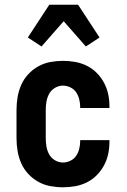

<svg xmlns="http://www.w3.org/2000/svg" viewBox="-20 -786 540 814"><path d="M247 8Q220 8 193 3Q166 -2 142 -15.5Q118 -29 99.5 -49Q81 -69 70 -94Q59 -119 54.5 -146Q50 -173 50 -200V-320Q50 -347 54.5 -374Q59 -401 70 -426Q81 -451 99.5 -471Q118 -491 142 -504.5Q166 -518 193 -523Q220 -528 247 -528Q273 -528 298.5 -523.5Q324 -519 347.5 -507.5Q371 -496 389.5 -477.5Q408 -459 420.5 -436Q433 -413 438.5 -387.5Q444 -362 444 -336V-328H320V-332Q320 -348 316 -364.5Q312 -381 303 -394.5Q294 -408 278.5 -415.5Q263 -423 247 -423Q229 -423 213 -413.5Q197 -404 188.5 -388.5Q180 -373 177 -355.5Q174 -338 174 -320V-200Q174 -182 177 -164.5Q180 -147 188.5 -131.5Q197 -116 213 -106.5Q229 -97 247 -97Q263 -97 278.5 -104.5Q294 -112 303 -125.5Q312 -139 316 -155.5Q320 -172 320 -188V-192H444V-184Q444 -158 438.5 -132.5Q433 -107 420.5 -84Q408 -61 389.5 -42.5Q371 -24 347.5 -12.5Q324 -1 298.5 3.5Q273 8 247 8ZM344 -589 250 -696 156 -589 98 -627 189 -766H311L402 -627Z"/></svg>

Font: Iosevka Term Curly Extrabold
Style: Regular
Weight: 800
Designer: Belleve Invis
Foundry: Belleve Invis
Version: Version 32.3.0